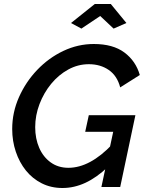

<svg xmlns="http://www.w3.org/2000/svg" viewBox="-20 -935 731 960"><path d="M292 5Q235 5 188.5 -18.5Q142 -42 109.5 -82.5Q77 -123 59 -176.5Q41 -230 41 -290Q41 -373 75 -449.5Q109 -526 166.5 -586Q224 -646 297 -680.5Q370 -715 449 -715Q545 -715 602 -672.5Q659 -630 679 -560L581 -498Q566 -556 524 -585Q482 -614 424 -614Q370 -614 321.5 -587.5Q273 -561 236 -516Q199 -471 177.5 -414.5Q156 -358 156 -299Q156 -242 176 -196Q196 -150 233.5 -123Q271 -96 322 -96Q376 -96 431 -125.5Q486 -155 542 -214L519 -100Q463 -47 407 -21Q351 5 292 5ZM546 -276H406L424 -359H657L581 0H487ZM335 -820 454 -915H534L612 -820L548 -792L481 -855L387 -792Z"/></svg>

Font: Raleway Thin SemiBold
Style: Italic
Weight: 600
Italic angle: -12°
Version: Version 4.026